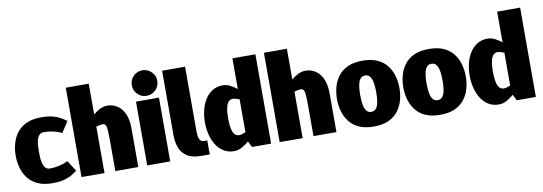

<svg xmlns="http://www.w3.org/2000/svg" viewBox="-56 -1102 4195 1482"><g transform="rotate(-10 2041.5 -361.0)"><path d="M259 8Q190 8 143 -14Q96 -36 68 -73Q40 -110 27.5 -156Q15 -202 15 -250Q15 -298 27.5 -344Q40 -390 68 -427Q96 -464 143 -486Q190 -508 260 -508Q317 -508 354.5 -497Q392 -486 416 -471.5Q440 -457 455 -445L400 -360Q372 -375 335 -383.5Q298 -392 260 -392Q236 -392 223 -376.5Q210 -361 204.5 -337.5Q199 -314 198 -290.5Q197 -267 197 -250Q197 -233 198 -209Q199 -185 204.5 -161.5Q210 -138 223 -122.5Q236 -107 260 -107Q298 -107 335 -116Q372 -125 400 -140L455 -55Q440 -44 416 -29Q392 -14 354.5 -3Q317 8 260 8H259Z M667 1 487 0V-700H667V-459Q692 -480 720 -494Q748 -508 777 -508Q846 -508 889 -454.5Q932 -401 932 -302V0H752V-250Q752 -308 747.5 -340.5Q743 -373 717 -373Q709 -373 696 -370.5Q683 -368 667 -364Z M1092 -530Q1050 -530 1021 -559Q992 -588 992 -630Q992 -671 1021 -700.5Q1050 -730 1092 -730Q1133 -730 1162.5 -700.5Q1192 -671 1192 -630Q1192 -588 1162.5 -559Q1133 -530 1092 -530ZM1002 0V-500H1182V0Z M1467 -110H1492V0H1427Q1355 0 1314.5 -26.5Q1274 -53 1258 -97.5Q1242 -142 1242 -196V-700H1422V-196Q1422 -181 1424 -160.5Q1426 -140 1435.5 -125Q1445 -110 1467 -110Z M1743 -392Q1720 -392 1707 -376.5Q1694 -361 1688.5 -337.5Q1683 -314 1681.5 -290.5Q1680 -267 1680 -250Q1680 -233 1681.5 -209Q1683 -185 1688.5 -161.5Q1694 -138 1707 -122.5Q1720 -107 1743 -107Q1751 -107 1764 -111Q1777 -115 1793 -121V-379Q1777 -384 1764 -388Q1751 -392 1743 -392ZM1793 -700H1973V0H1823L1800 -47Q1773 -24 1743.5 -8Q1714 8 1683 8Q1636 8 1601 -14Q1566 -36 1543 -73Q1520 -110 1509 -156Q1498 -202 1498 -250Q1498 -298 1509 -344Q1520 -390 1543 -427Q1566 -464 1601 -486Q1636 -508 1683 -508Q1712 -508 1740 -494Q1768 -480 1793 -459Z M2220 1 2040 0V-700H2220V-459Q2245 -480 2273 -494Q2301 -508 2330 -508Q2399 -508 2442 -454.5Q2485 -401 2485 -302V0H2305V-250Q2305 -308 2300.5 -340.5Q2296 -373 2270 -373Q2262 -373 2249 -370.5Q2236 -368 2220 -364Z M2533 -250Q2533 -298 2545.5 -344Q2558 -390 2586 -427Q2614 -464 2661 -486Q2708 -508 2778 -508Q2848 -508 2895 -486Q2942 -464 2970 -427Q2998 -390 3010.5 -344Q3023 -298 3023 -250Q3023 -202 3010.5 -156Q2998 -110 2970 -73Q2942 -36 2895 -14Q2848 8 2778 8Q2708 8 2661 -14Q2614 -36 2586 -73Q2558 -110 2545.5 -156Q2533 -202 2533 -250ZM2715 -250Q2715 -233 2716.5 -209Q2718 -185 2723.5 -161.5Q2729 -138 2742 -122.5Q2755 -107 2778 -107Q2801 -107 2814 -122.5Q2827 -138 2832.5 -161.5Q2838 -185 2839.5 -209Q2841 -233 2841 -250Q2841 -267 2839.5 -290.5Q2838 -314 2832.5 -337.5Q2827 -361 2814 -376.5Q2801 -392 2778 -392Q2755 -392 2742 -376.5Q2729 -361 2723.5 -337.5Q2718 -314 2716.5 -290.5Q2715 -267 2715 -250Z M3053 -250Q3053 -298 3065.5 -344Q3078 -390 3106 -427Q3134 -464 3181 -486Q3228 -508 3298 -508Q3368 -508 3415 -486Q3462 -464 3490 -427Q3518 -390 3530.5 -344Q3543 -298 3543 -250Q3543 -202 3530.5 -156Q3518 -110 3490 -73Q3462 -36 3415 -14Q3368 8 3298 8Q3228 8 3181 -14Q3134 -36 3106 -73Q3078 -110 3065.5 -156Q3053 -202 3053 -250ZM3235 -250Q3235 -233 3236.5 -209Q3238 -185 3243.5 -161.5Q3249 -138 3262 -122.5Q3275 -107 3298 -107Q3321 -107 3334 -122.5Q3347 -138 3352.5 -161.5Q3358 -185 3359.5 -209Q3361 -233 3361 -250Q3361 -267 3359.5 -290.5Q3358 -314 3352.5 -337.5Q3347 -361 3334 -376.5Q3321 -392 3298 -392Q3275 -392 3262 -376.5Q3249 -361 3243.5 -337.5Q3238 -314 3236.5 -290.5Q3235 -267 3235 -250Z M3818 -392Q3795 -392 3782 -376.5Q3769 -361 3763.5 -337.5Q3758 -314 3756.5 -290.5Q3755 -267 3755 -250Q3755 -233 3756.5 -209Q3758 -185 3763.5 -161.5Q3769 -138 3782 -122.5Q3795 -107 3818 -107Q3826 -107 3839 -111Q3852 -115 3868 -121V-379Q3852 -384 3839 -388Q3826 -392 3818 -392ZM3868 -700H4048V0H3898L3875 -47Q3848 -24 3818.5 -8Q3789 8 3758 8Q3711 8 3676 -14Q3641 -36 3618 -73Q3595 -110 3584 -156Q3573 -202 3573 -250Q3573 -298 3584 -344Q3595 -390 3618 -427Q3641 -464 3676 -486Q3711 -508 3758 -508Q3787 -508 3815 -494Q3843 -480 3868 -459Z"/></g></svg>

Font: Epunda Sans Black
Style: Regular
Weight: 900
Designer: Simon Atzbach
Foundry: typofactur
Version: Version 2.204; ttfautohint (v1.8.4.7-5d5b)